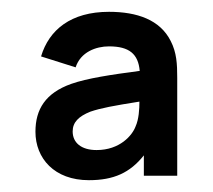

<svg xmlns="http://www.w3.org/2000/svg" viewBox="-20 -575 360 325"><path d="M130.5 -270C172.5 -270 200 -282.5 223.5 -312V-277.5H280V-443C280 -467 279 -486 269 -505.5C251 -541.5 212 -555 164.5 -555C100 -555 63 -524.5 49.5 -479.5L108 -461C116.5 -487 142.5 -496.5 164.5 -496.5C199 -496.5 214 -483.5 216.5 -455C167.5 -448.5 127.5 -442.5 100.5 -433C57 -417.5 40 -390 40 -352C40 -307 72 -270 130.5 -270ZM103 -352.5C103 -368 113 -378 133 -386C150.5 -392 172 -396 216 -403C216 -390.5 215 -373 209.5 -361C204 -346 183 -321 143.5 -321C117.5 -321 103 -333.5 103 -352.5Z"/></svg>

Font: Manrope
Style: Bold
Weight: 700
Designer: Mikhail Sharanda
Foundry: Mikhail Sharanda
Version: Version 4.505;FEAKit 1.0